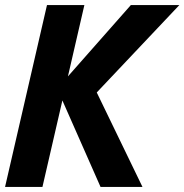

<svg xmlns="http://www.w3.org/2000/svg" viewBox="-29 -740 730 760"><path d="M-9 0 157 -720H305L139 0ZM175 -364 489 -720H681L354 -374ZM369 0 204 -374H354L535 0Z"/></svg>

Font: Instrument Sans SemiCondensed
Style: Bold Italic
Weight: 700
Width: 4
Italic angle: -13°
Designer: Rodrigo Fuenzalida
Foundry: fragTYPE
Version: Version 1.000;gftools[0.9.28]